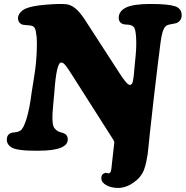

<svg xmlns="http://www.w3.org/2000/svg" viewBox="-20 -737 922 953"><path d="M136.7 -275.4 150.4 -361.8Q160.2 -422.4 162.4 -484.9Q164.6 -547.4 159.7 -567.9Q157.7 -600.6 141.1 -607.9Q132.3 -611.3 113.3 -612.1Q94.2 -612.8 86.9 -616.7Q69.3 -625.5 69.3 -647Q69.3 -661.6 81.1 -675Q92.8 -688.5 108.4 -694.8Q139.6 -708 206.5 -713.6Q273.4 -719.2 306.6 -716.3Q330.6 -713.9 351.8 -697.3Q373 -680.7 397.5 -645L570.8 -377.4Q609.9 -315.4 624.5 -315.4Q635.3 -315.4 639.6 -333.7Q644 -352.1 647.5 -400.9L653.3 -460.9Q658.2 -511.7 655.3 -554.7Q652.3 -597.7 642.6 -604Q632.8 -614.3 612.5 -614.7Q592.3 -615.2 584 -620.6Q569.3 -628.9 569.3 -648.4Q569.3 -681.6 605.5 -699.5Q641.6 -717.3 727.1 -717.3Q813.5 -717.3 847.7 -706.3Q881.8 -695.3 881.8 -661.6Q881.8 -634.8 857.4 -623Q851.1 -620.6 832.5 -617.7Q814 -614.7 805.7 -609.4Q801.8 -606.4 798.6 -602.5Q795.4 -598.6 792.5 -592.3Q789.6 -585.9 787.6 -580.1Q785.6 -574.2 783.4 -563.7Q781.2 -553.2 779.8 -545.4Q778.3 -537.6 776.4 -522.5Q774.4 -507.3 773.2 -496.8Q772 -486.3 769.5 -466.6Q767.1 -446.8 765.1 -433.1Q747.1 -288.1 723.1 -69.3Q722.2 -60.1 718.5 -22.7Q714.8 14.6 712.9 28.8Q710.9 43 705.8 66.7Q700.7 90.3 694.3 106.9Q679.7 144 642.1 169.9Q604.5 195.8 565.9 195.8Q532.2 195.8 507.6 182.1Q482.9 168.5 482.9 147Q482.9 128.4 497.6 123Q503.9 119.6 511.2 121.6Q511.7 121.6 513.9 122.6Q516.1 123.5 517.6 123.5Q519 123.5 521.2 123Q523.4 122.6 525.9 120.6Q531.2 116.2 532.7 101.1Q542 23.4 547.4 -29.8Q547.9 -35.2 542 -43.9L323.7 -386.7Q304.2 -416 295.4 -422.4Q289.6 -426.8 283.7 -426.8Q260.3 -426.8 250 -281.7L244.6 -222.7Q238.8 -168 240.7 -136.5Q242.7 -105 254.4 -96.2Q261.2 -88.9 268.1 -85.4Q274.9 -82 283.4 -79.8Q292 -77.6 296.4 -75.7Q316.4 -67.4 316.4 -44.9Q316.4 11.2 168.5 11.2Q138.7 11.2 120.4 10.5Q102.1 9.8 79.3 6.8Q56.6 3.9 43.9 -1.7Q31.2 -7.3 22.5 -18.1Q13.7 -28.8 13.7 -44.4Q13.7 -65.9 30.3 -75.2Q36.1 -78.6 53.2 -80.3Q70.3 -82 80.6 -88.4Q96.2 -97.2 111.6 -147.5Q127 -197.8 136.7 -275.4Z"/></svg>

Font: Cooper* ExtraBold
Style: Italic
Weight: 800
Italic angle: -7°
Designer: Owen Earl
Foundry: indestructible type*
Version: Version 0.001